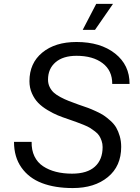

<svg xmlns="http://www.w3.org/2000/svg" viewBox="-20 -954 715 984"><path d="M403.8 -800.8 473.1 -934.1H559.1L466.8 -800.8ZM353 9.8Q261.7 9.8 195.1 -15.6Q128.4 -41 90.1 -95Q51.8 -148.9 51.8 -227.1H142.1Q141.1 -185.1 156.5 -153.1Q171.9 -121.1 200.7 -102.1Q229.5 -83 266.8 -73.5Q304.2 -64 349.1 -64Q426.8 -64 466.3 -99.9Q505.9 -135.7 505.9 -200.2Q505.9 -217.3 500.7 -232.2Q495.6 -247.1 488.5 -258.3Q481.4 -269.5 467 -280.5Q452.6 -291.5 441.2 -298.6Q429.7 -305.7 408 -314.5Q386.2 -323.2 371.8 -328.4Q357.4 -333.5 331.1 -342.8Q300.3 -353 276.4 -362.8Q252.4 -372.6 223.6 -389.9Q194.8 -407.2 175.8 -426.8Q156.7 -446.3 143.8 -475.1Q130.9 -503.9 130.9 -538.1Q130.9 -630.4 196.8 -684.6Q262.7 -738.8 372.1 -738.8Q495.1 -738.8 569.8 -679.7Q644.5 -620.6 644 -523.9H555.2Q555.7 -592.3 505.9 -630.1Q456.1 -668 372.1 -668Q303.2 -668 264.6 -634.8Q226.1 -601.6 226.1 -545.9Q226.1 -525.4 234.4 -508.3Q242.7 -491.2 255.9 -479.2Q269 -467.3 290.3 -456.1Q311.5 -444.8 333.3 -436.3Q355 -427.7 383.8 -417.5Q388.7 -416 391.1 -415Q417 -406.2 431.6 -400.9Q446.3 -395.5 471.4 -384Q496.6 -372.6 512 -362.3Q527.3 -352.1 546.1 -335.2Q564.9 -318.4 575.7 -299.8Q586.4 -281.2 593.8 -255.9Q601.1 -230.5 601.1 -201.2Q601.1 -102.5 532.7 -46.4Q464.4 9.8 353 9.8Z"/></svg>

Font: Hubot Sans
Style: Italic
Weight: 400
Italic angle: -10°
Designer: Deni Anggara
Foundry: GitHub
Version: Version 1.001;gftools[0.9.31]